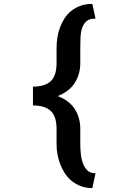

<svg xmlns="http://www.w3.org/2000/svg" viewBox="-20 -800 640 996"><path d="M459 175.8Q426.8 175.8 400.4 166Q374 156.2 353.3 139.6Q332.5 123 317.6 100.6Q302.7 78.1 292.7 52.7Q282.7 27.3 278.1 0.7Q273.4 -25.9 273.4 -51.8V-131.3Q273.4 -196.3 243.2 -224.6Q212.9 -252.9 150.9 -252.9V-350.6Q212.9 -350.6 243.2 -378.9Q273.4 -407.2 273.4 -473.1V-552.7Q273.4 -578.1 277.6 -605Q281.7 -631.8 291 -657.2Q300.3 -682.6 314.7 -704.8Q329.1 -727.1 349.9 -743.7Q370.6 -760.3 397.7 -770Q424.8 -779.8 459 -779.8L475.6 -703.1Q445.8 -704.1 429.7 -690.7Q413.6 -677.2 406.2 -655.3Q398.9 -633.3 397.7 -606.2Q396.5 -579.1 396.5 -552.7V-473.1Q396.5 -415 367.9 -370.1Q339.4 -325.2 279.3 -301.8Q339.8 -278.3 368.2 -233.9Q396.5 -189.5 396.5 -131.3V-51.8Q396.5 -25.4 399.7 1.7Q402.8 28.8 411.6 50.8Q420.4 72.8 435.8 86.2Q451.2 99.6 475.6 98.6Z"/></svg>

Font: TypoPRO Roboto Mono
Style: Bold
Weight: 700
Designer: Google
Version: Version 2.000986; 2015; ttfautohint (v1.3)